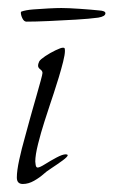

<svg xmlns="http://www.w3.org/2000/svg" viewBox="-20 -452 283 479"><path d="M37 7Q22 7 22 -9Q22 -26 28 -53.5Q34 -81 42 -109Q50 -137 54 -153Q55 -157 60 -174.5Q65 -192 71 -213Q77 -234 81.5 -250.5Q86 -267 86 -270Q86 -275 80.5 -279Q75 -283 75 -288Q75 -291 76 -294Q77 -297 78 -299Q81 -304 93 -312Q105 -320 118.5 -326.5Q132 -333 137 -333Q140 -333 141 -332Q142 -330 142 -325Q142 -316 137.5 -298Q133 -280 126.5 -258.5Q120 -237 114 -219Q108 -201 105 -192Q100 -177 91 -149Q82 -121 75 -93Q68 -65 68 -49Q68 -47 69 -40.5Q70 -34 74 -34Q79 -34 92.5 -42.5Q106 -51 121 -59Q136 -67 144 -67Q148 -67 149 -65Q149 -61 136 -51.5Q123 -42 108.5 -32.5Q94 -23 89 -18Q79 -9 65 -1Q51 7 37 7ZM46 -398Q40 -398 36 -406Q32 -414 32 -421L33 -423Q44 -427 63 -428.5Q82 -430 101.5 -431Q121 -432 133 -432Q150 -432 179 -430Q208 -428 227 -426Q243 -425 243 -419Q243 -411 225 -408Q203 -405 169 -403Q135 -401 101.5 -399.5Q68 -398 46 -398Z"/></svg>

Font: Moon Dance
Style: Regular
Weight: 400
Designer: Robert E. Leuschke
Foundry: Robert E. Leuschke
Version: Version 1.010; ttfautohint (v1.8.3)